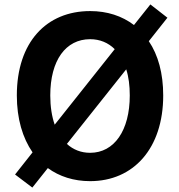

<svg xmlns="http://www.w3.org/2000/svg" viewBox="-20 -804 810 867"><path d="M550 -491C561 -457 566 -417 566 -373C566 -215 496 -114 387 -114C346 -114 311 -128 282 -154ZM227 -241C214 -278 207 -323 207 -373C207 -532 277 -627 387 -627C431 -627 469 -611 498 -582ZM736 -724 659 -784 585 -691C531 -732 464 -754 387 -754C190 -754 56 -614 56 -373C56 -268 82 -181 127 -116L48 -16L126 43L196 -45C248 -7 313 14 387 14C582 14 717 -133 717 -373C717 -473 694 -556 652 -618Z"/></svg>

Font: Noto Sans CJK KR Bold
Style: Regular
Weight: 700
Designer: Ryoko NISHIZUKA (kana & ideographs); Paul D. Hunt (Latin, Greek & Cyrillic); Wenlong ZHANG (bopomofo); Sandoll Communica
Foundry: Adobe Systems Incorporated
Version: Version 1.004;PS 1.004;hotconv 1.0.82;makeotf.lib2.5.63406